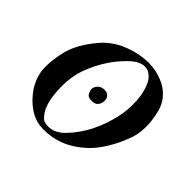

<svg xmlns="http://www.w3.org/2000/svg" viewBox="-113 -544 663 663"><g transform="rotate(45 219.0 -212.0)"><path d="M266.6 -403.3Q281.2 -403.3 293 -393.6Q304.7 -384.8 312.5 -369.1Q326.2 -340.8 329.1 -297.9Q331.1 -254.9 322.3 -216.8Q317.4 -196.3 309.6 -171.9Q300.8 -148.4 289.1 -124Q266.6 -81.1 235.4 -48.8Q203.1 -15.6 165 -21.5Q152.3 -22.5 143.6 -33.2Q133.8 -43 126 -59.6Q113.3 -88.9 111.3 -131.8Q108.4 -174.8 117.2 -213.9Q122.1 -235.4 131.8 -257.8Q141.6 -281.2 154.3 -302.7Q178.7 -343.8 210 -374Q240.2 -404.3 266.6 -403.3ZM354.5 -98.6Q383.8 -138.7 403.3 -190.4Q416 -220.7 416 -259.8Q416 -284.2 410.2 -312.5Q403.3 -350.6 382.8 -374Q361.3 -398.4 332 -409.2Q300.8 -421.9 265.6 -421.9Q239.3 -421.9 210 -415Q142.6 -398.4 101.6 -355.5Q44.9 -292 32.2 -233.4Q23.4 -193.4 23.4 -164.1Q23.4 -150.4 24.4 -139.6Q33.2 -85.9 76.2 -43.9Q119.1 -2 168 -2Q170.9 -2 172.9 -2Q230.5 -2 277.3 -29.3Q326.2 -58.6 354.5 -98.6ZM199.2 -238.3Q188.5 -226.6 190.4 -213.9Q193.4 -201.2 200.2 -194.3Q207 -188.5 221.7 -189.5Q236.3 -189.5 243.2 -198.2Q251 -208 251 -219.7Q252 -231.4 245.1 -239.3Q239.3 -248 224.6 -248Q210 -249 199.2 -238.3Z"/></g></svg>

Font: Gilchrist
Style: Regular
Weight: 400
Version: 1.0